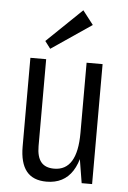

<svg xmlns="http://www.w3.org/2000/svg" viewBox="-55 -813 574 861"><g transform="rotate(5 232.0 -383.0)"><path d="M138 -149Q138 -101 157 -77.5Q176 -54 216 -54Q268 -54 294 -96.5Q320 -139 320 -224L343 -292V-234Q343 -114 304 -53.5Q265 7 187 7Q126 7 96.5 -30Q67 -67 67 -141V-540H138ZM392 0H345L320 -153V-540H392ZM333 -711 152 -588 127 -621 285 -773Z"/></g></svg>

Font: Pathway Extreme Condensed Light
Style: Regular
Weight: 300
Width: 3
Version: Version 1.001;gftools[0.9.26]